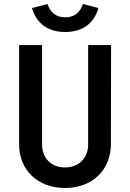

<svg xmlns="http://www.w3.org/2000/svg" viewBox="-20 -924 647 954"><path d="M303 10C438 10 530 -78 531 -207L532 -700H418V-206C418 -138 371 -92 303 -92C235 -92 189 -138 189 -206V-700H75V-207C75 -78 168 10 303 10ZM304 -765C389 -765 447 -807 469 -884L392 -904C378 -862 350 -838 304 -838C258 -838 230 -862 216 -904L139 -884C161 -807 219 -765 304 -765Z"/></svg>

Font: Finlandica Medium
Style: Regular
Weight: 500
Designer: Niklas Ekholm, Juho Hiilivirta, Jaakko Suomalainen
Foundry: Helsinki Type Studio
Version: Version 2.000;Glyphs 3.2 (3202)